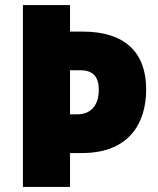

<svg xmlns="http://www.w3.org/2000/svg" viewBox="-20 -734 620 754"><path d="M554 -383C554 -528 471 -610 304 -610H255V-714H70V0H255V-133H302C487 -133 554 -250 554 -383ZM284 -285H255V-458H297C346 -458 368 -431 368 -382C368 -313 330 -285 284 -285Z"/></svg>

Font: Noto Sans Georgian SemiCondensed Black
Style: Regular
Weight: 900
Width: 4
Designer: Monotype Design Team, Akaki Razmadze
Foundry: Google LLC
Version: Version 2.005